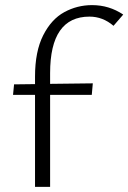

<svg xmlns="http://www.w3.org/2000/svg" viewBox="-20 -731 502 751"><path d="M176 -445V-403L343 -405L339 -360H176V0H117V-360H31L35 -401L117 -402V-431Q117 -530 149 -593Q181 -656 231.5 -683.5Q282 -711 340 -711Q407 -711 462 -674L424 -630Q382 -666 330 -666Q176 -666 176 -445Z"/></svg>

Font: Ysabeau Infant Semilight
Style: Regular
Weight: 300
Designer: Christian Thalmann (Catharsis Fonts)
Version: Version 0.003